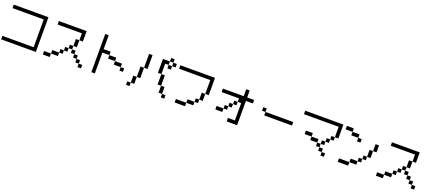

<svg xmlns="http://www.w3.org/2000/svg" viewBox="119 -2625 9762 4333"><g transform="rotate(20 5000.0 -458.5)"><path d="M0 0V-83.3H750V-750H0V-833.3H833.3V0Z M1000 0V-83.3H1166.7V0ZM1750 -166.7H1666.7V-250H1750ZM1750 -83.3V-166.7H1833.3V-83.3ZM1750 -583.3H1666.7V-750H1083.3V-833.3H1750ZM1166.7 -83.3V-166.7H1333.3V-83.3ZM1916.7 -83.3V0H1833.3V-83.3ZM1333.3 -166.7V-250H1416.7V-166.7ZM1500 -333.3V-416.7H1583.3V-333.3ZM1500 -250H1416.7V-333.3H1500ZM1666.7 -416.7H1583.3V-583.3H1666.7ZM1666.7 -333.3V-250H1583.3V-333.3Z M2750 -416.7V-333.3H2583.3V-416.7ZM2750 -333.3H2833.3V-250H2750ZM2166.7 0V-916.7H2250V-583.3H2416.7V-500H2250V0ZM2416.7 -416.7V-500H2583.3V-416.7Z M3750 -916.7H3833.3V-833.3H3750ZM3000 0V-83.3H3083.3V0ZM3750 -83.3V-250H3833.3V-83.3ZM3750 -250H3666.7V-500H3750ZM3750 -833.3V-750H3666.7V-500H3583.3V-833.3ZM3750 -750H3833.3V-666.7H3750ZM3166.7 -83.3H3083.3V-250H3166.7ZM3166.7 -250V-500H3250V-250ZM3916.7 -83.3V0H3833.3V-83.3ZM3916.7 -833.3V-750H3833.3V-833.3ZM3333.3 -500H3250V-833.3H3333.3Z M4666.7 -166.7H4583.3V-250H4666.7ZM4666.7 -416.7H4750V-250H4666.7ZM4000 -750V-833.3H4833.3V-416.7H4750V-750ZM4166.7 0V-83.3H4416.7V0ZM4416.7 -83.3V-166.7H4583.3V-83.3Z M5333.3 -333.3V-416.7H5416.7V-333.3ZM5333.3 -250H5250V-333.3H5333.3ZM5500 -416.7H5416.7V-500H5500ZM5500 -500V-583.3H5083.3V-666.7H5583.3V-833.3H5666.7V-666.7H5833.3V-583.3H5666.7V0H5416.7V-83.3H5583.3V-500ZM5083.3 -166.7V-250H5250V-166.7Z M6083.3 -500V-583.3H6166.7V-500ZM6166.7 -416.7V-500H6833.3V-416.7Z M7000 -750V-833.3H7916.7V-500H7833.3V-750ZM7750 -83.3V0H7666.7V-83.3ZM7750 -416.7V-333.3H7666.7V-416.7ZM7750 -500H7833.3V-416.7H7750ZM7166.7 -333.3V-416.7H7333.3V-333.3ZM7333.3 -333.3H7500V-250H7333.3ZM7500 -166.7V-250H7583.3V-166.7ZM7666.7 -166.7V-83.3H7583.3V-166.7ZM7666.7 -333.3V-250H7583.3V-333.3Z M8000 -750V-833.3H8166.7V-750ZM8750 -333.3H8666.7V-500H8750ZM8750 -500V-666.7H8833.3V-500ZM8166.7 -750H8333.3V-666.7H8166.7ZM8333.3 -83.3V-166.7H8500V-83.3ZM8333.3 0H8083.3V-83.3H8333.3ZM8333.3 -583.3V-666.7H8416.7V-583.3ZM8500 -166.7V-250H8583.3V-166.7ZM8666.7 -333.3V-250H8583.3V-333.3Z M9000 0V-83.3H9166.7V0ZM9750 -166.7H9666.7V-250H9750ZM9750 -83.3V-166.7H9833.3V-83.3ZM9750 -583.3H9666.7V-750H9083.3V-833.3H9750ZM9166.7 -83.3V-166.7H9333.3V-83.3ZM9916.7 -83.3V0H9833.3V-83.3ZM9333.3 -166.7V-250H9416.7V-166.7ZM9500 -333.3V-416.7H9583.3V-333.3ZM9500 -250H9416.7V-333.3H9500ZM9666.7 -416.7H9583.3V-583.3H9666.7ZM9666.7 -333.3V-250H9583.3V-333.3Z"/></g></svg>

Font: GalmuriMono11 Regular
Style: Regular
Weight: 400
Designer: Lee Minseo (quiple)
Version: Version 2.399;hotconv 1.1.1;makeotfexe 2.6.0 DEVELOPMENT